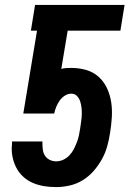

<svg xmlns="http://www.w3.org/2000/svg" viewBox="-20 -755 540 783"><path d="M209 8Q183 8 159 4Q135 0 113 -9.5Q91 -19 73.5 -35.5Q56 -52 45.5 -73Q35 -94 30.5 -118Q26 -142 29 -168V-178H153V-169Q153 -156 155 -142.5Q157 -129 164.5 -118.5Q172 -108 184 -102.5Q196 -97 209 -97Q224 -97 238 -103.5Q252 -110 263 -121.5Q274 -133 281 -147Q288 -161 293.5 -175Q299 -189 302 -203.5Q305 -218 307 -232Q309 -246 311 -260Q313 -274 313.5 -288Q314 -302 312.5 -315.5Q311 -329 307 -341.5Q303 -354 294 -363.5Q285 -373 271 -373Q257 -373 244.5 -365Q232 -357 223.5 -345Q215 -333 209.5 -319.5Q204 -306 201 -292H75L131 -630H106L123 -735H488L471 -630H256L230 -474Q241 -477 251 -477.5Q261 -478 271 -478Q303 -478 332 -469.5Q361 -461 382.5 -441.5Q404 -422 416.5 -395Q429 -368 433.5 -338Q438 -308 436 -276.5Q434 -245 429 -214Q425 -187 417.5 -159.5Q410 -132 396 -106.5Q382 -81 362.5 -58.5Q343 -36 318 -20.5Q293 -5 264.5 1.5Q236 8 209 8Z"/></svg>

Font: Iosevka SS18 Extrabold
Style: Italic
Weight: 800
Italic angle: -9°
Monospace: yes
Designer: Belleve Invis
Foundry: Belleve Invis
Version: Version 25.1.1; ttfautohint (v1.8.4)